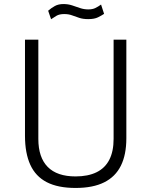

<svg xmlns="http://www.w3.org/2000/svg" viewBox="-20 -919 728 949"><path d="M604.5 -235.5Q604.5 -154.5 577.5 -100Q550.5 -45.5 495 -17.8Q439.5 10 353.5 10Q266.5 10 211.2 -18.5Q156 -47 129.8 -104.5Q103.5 -162 103.5 -248V-723H169.5V-232.5Q169.5 -141 215.8 -94Q262 -47 353.5 -47Q415 -47 457 -67.5Q499 -88 520.2 -129.2Q541.5 -170.5 541.5 -232.5V-723H604.5ZM494.5 -850.5Q482.5 -842.5 464.5 -833.5Q446.5 -824.5 416 -824.5Q390 -824.5 371.5 -830.8Q353 -837 336 -843.2Q319 -849.5 298 -849.5Q273.5 -849.5 259.5 -841.2Q245.5 -833 232.5 -824L218 -866Q233.5 -879.5 251 -889.2Q268.5 -899 294 -899Q316.5 -899 336.2 -892.5Q356 -886 375.5 -879.2Q395 -872.5 416.5 -872.5Q437 -872.5 451 -879.2Q465 -886 479.5 -896.5Z"/></svg>

Font: Public Sans Thin ExtraLight
Style: Regular
Weight: 250
Version: Version 1.007